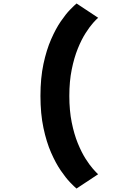

<svg xmlns="http://www.w3.org/2000/svg" viewBox="-20 -842 690 1097"><path d="M417.1 235.3Q405.1 225.4 380.6 200Q356.2 174.7 327.3 132.5Q298.4 90.4 271.9 30Q245.4 -30.4 228.3 -111.1Q211.1 -191.7 211.1 -294Q211.1 -396.1 228.3 -476.5Q245.5 -557 272.1 -617.5Q298.6 -678.1 327.5 -720.1Q356.4 -762.2 380.9 -787.2Q405.4 -812.2 417.4 -822.1L540.9 -740.4Q531.1 -732.6 511.6 -710.8Q492.1 -688.9 468.8 -652.4Q445.4 -615.8 424.5 -564.2Q403.6 -512.6 389.9 -445.2Q376.1 -377.8 376.1 -294Q376.1 -210 389.8 -142.7Q403.4 -75.4 424.4 -23.8Q445.5 27.8 468.5 64.2Q491.6 100.6 511.1 122.6Q530.6 144.7 540.6 153.6Z"/></svg>

Font: Trispace Thin
Style: Regular
Weight: 100
Designer: Tyler Finck
Foundry: Etcetera Type Company
Version: Version 1.210